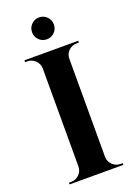

<svg xmlns="http://www.w3.org/2000/svg" viewBox="-166 -953 718 1018"><g transform="rotate(-20 193.0 -444.0)"><path d="M235.8 -782Q217.8 -764.2 192.4 -764.2Q167 -764.2 148.9 -782Q130.9 -799.8 130.9 -825.7Q130.9 -851.6 148.9 -869.6Q167 -887.7 192.4 -887.7Q217.8 -887.7 235.8 -869.6Q253.9 -851.6 253.9 -825.7Q253.9 -799.8 235.8 -782ZM345.2 -9.8 345.7 0H42V-9.8H54.7Q81.1 -9.8 99.6 -28.3Q118.2 -46.9 118.7 -72.8V-627.4Q117.7 -653.3 99.1 -671.6Q80.6 -689.9 54.7 -689.9H42V-700.2H345.7L345.2 -689.9H332.5Q306.6 -689.9 287.8 -671.9Q269 -653.8 268.6 -627.9V-72.8Q269 -46.9 287.8 -28.3Q306.6 -9.8 333 -9.8Z"/></g></svg>

Font: Cinzel Bold
Style: Regular
Weight: 700
Designer: Natanael Gama
Version: Version 1.001;PS 001.001;hotconv 1.0.56;makeotf.lib2.0.21325